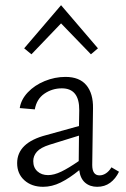

<svg xmlns="http://www.w3.org/2000/svg" viewBox="-20 -715 486 739"><path d="M438 -54Q425 -27 404 -11.5Q383 4 354 4Q326 4 307.5 -12Q289 -28 285 -60Q247 -29 213.5 -12.5Q180 4 146 4Q102 4 74 -21Q46 -46 46 -87Q46 -166 158 -195L284 -230L285 -290Q286 -375 218 -375Q181 -375 151 -354.5Q121 -334 114 -294L56 -299Q61 -332 87 -359.5Q113 -387 152 -403Q191 -419 232 -419Q286 -419 312.5 -387Q339 -355 338 -298L335 -80Q335 -40 363 -40Q376 -40 388 -48Q400 -56 409 -71ZM165 -41Q188 -41 216 -54.5Q244 -68 283 -95L284 -193L171 -158Q136 -147 122 -131Q108 -115 108 -95Q108 -70 124 -55.5Q140 -41 165 -41ZM73 -529 215 -695 357 -529 330 -506 215 -625 101 -506Z"/></svg>

Font: Ysabeau Semilight
Style: Regular
Weight: 300
Designer: Christian Thalmann (Catharsis Fonts)
Version: Version 0.003